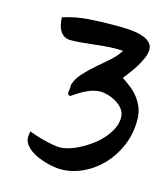

<svg xmlns="http://www.w3.org/2000/svg" viewBox="-87 -598 582 671"><g transform="rotate(15 204.0 -262.5)"><path d="M193.4 5.4Q184.1 5.4 170.4 3.4Q156.7 1.5 141.1 -2.9Q125.5 -7.3 110.1 -13.7Q94.7 -20 82.5 -29.1Q70.3 -38.1 62.5 -49.3Q54.7 -60.5 54.7 -74.7Q54.7 -80.1 55.9 -85.2Q57.1 -90.3 57.6 -95.2Q66.9 -91.3 82 -86.4Q97.2 -81.5 113.5 -77.4Q129.9 -73.2 145.3 -70.6Q160.6 -67.9 170.9 -67.9Q186 -67.9 205.1 -73.7Q224.1 -79.6 244.1 -90.3Q264.2 -101.1 283.4 -115.5Q302.7 -129.9 317.6 -147.2Q332.5 -164.6 341.8 -183.6Q351.1 -202.6 351.1 -222.7Q351.1 -241.2 340.6 -254.4Q330.1 -267.6 315.4 -276.1Q300.8 -284.7 285.2 -288.8Q269.5 -293 259.3 -293Q245.6 -293 232.7 -289.3Q219.7 -285.6 207.3 -279.5Q194.8 -273.4 183.1 -265.9Q171.4 -258.3 159.7 -250.5Q152.8 -252 151.4 -255.1Q149.9 -258.3 150.4 -263.2Q150.9 -268.1 152.1 -274.2Q153.3 -280.3 151.9 -287.1Q158.7 -311.5 177.2 -332Q195.8 -352.5 218 -371.8Q240.2 -391.1 262.2 -410.2Q284.2 -429.2 297.4 -451.2L269.5 -451.7Q249.5 -451.7 229.7 -449.7Q210 -447.8 189.9 -445.6Q169.9 -443.4 149.9 -441.4Q129.9 -439.5 109.9 -439.5Q96.7 -439.5 87.4 -445.3Q78.1 -451.2 72.3 -460.7Q66.4 -470.2 63.7 -482.7Q61 -495.1 60.5 -508.8Q106 -523.4 152.3 -526.6Q198.7 -529.8 245.6 -529.8Q252.9 -529.8 266.1 -529.8Q279.3 -529.8 294.7 -528.8Q310.1 -527.8 326.2 -525.1Q342.3 -522.5 355.5 -516.6Q368.7 -510.7 377 -501.5Q385.3 -492.2 385.3 -478.5Q385.3 -464.4 378.2 -447.8Q371.1 -431.2 361.1 -414.8Q351.1 -398.4 340.1 -384Q329.1 -369.6 321.3 -359.4Q336.9 -349.1 352.3 -337.2Q367.7 -325.2 380.1 -309.6Q392.6 -293.9 400.4 -274.4Q408.2 -254.9 408.2 -229.5Q408.2 -178.7 389.6 -135.7Q371.1 -92.8 340.8 -61.3Q310.5 -29.8 272 -12.2Q233.4 5.4 193.4 5.4Z"/></g></svg>

Font: RIT Kutty
Style: Bold
Weight: 700
Designer: Artist Kutty Kodungallur
Foundry: Rachana Institute of Technology
Version: 1.3.2